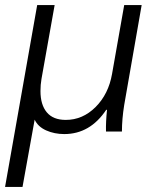

<svg xmlns="http://www.w3.org/2000/svg" viewBox="-37 -520 607 759"><path d="M110 -500H179L127 -208Q123 -185 123 -160Q123 -106 148 -76Q173 -46 223 -46Q290 -46 341 -97Q392 -148 406 -228L454 -500H523L454 -105Q445 -49 445 0H382Q381 -37 386 -86H383Q319 10 217 10Q178 10 145.5 -4.5Q113 -19 100 -47L52 219H-17Z"/></svg>

Font: Sarabun Light
Style: Italic
Weight: 300
Italic angle: -10°
Designer: Suppakit Chalermlarp | Katatrad Co.,Ltd.
Foundry: Cadson Demak Co.,Ltd.
Version: Version 1.000; ttfautohint (v1.6)